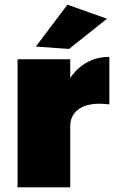

<svg xmlns="http://www.w3.org/2000/svg" viewBox="-20 -800 497 820"><path d="M447 -557V-354Q425 -357 404 -357Q346 -357 313 -331.5Q280 -306 280 -261V0H55V-547H280V-467Q309 -510 351.5 -533.5Q394 -557 447 -557ZM268 -780 437 -720 275 -591 133 -601Z"/></svg>

Font: Gontserrat Black
Style: Regular
Weight: 900
Designer: Julieta Ulanovsky
Foundry: Julieta Ulanovsky
Version: Version 6.001